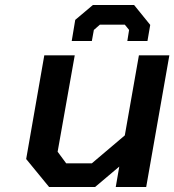

<svg xmlns="http://www.w3.org/2000/svg" viewBox="-20 -743 693 763"><path d="M265 -580 279 -664 349 -723H513L577 -644L566 -580H486L493 -624L476 -645H377L353 -624L345 -580ZM175 0 84 -111 156 -523H277L209 -140L243 -94H345L476 -205L532 -523H653L561 0H440L454 -81L358 0Z"/></svg>

Font: Tomorrow Medium
Style: Italic
Weight: 500
Italic angle: -10°
Designer: Tony de Marco, Monica Rizzolli
Foundry: Just in Type
Version: Version 2.002